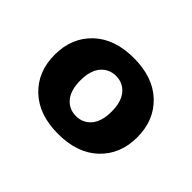

<svg xmlns="http://www.w3.org/2000/svg" viewBox="-84 -844 608 608"><g transform="rotate(45 220.0 -540.0)"><path d="M355.5 -417Q306 -370 220 -370Q134 -370 84.5 -417Q35 -464 35 -540Q35 -616 84.5 -663Q134 -710 220 -710Q306 -710 355.5 -663Q405 -616 405 -540Q405 -464 355.5 -417ZM169.5 -473Q189 -450 220 -450Q251 -450 270.5 -473Q290 -496 290 -540Q290 -584 270.5 -607Q251 -630 220 -630Q189 -630 169.5 -607Q150 -584 150 -540Q150 -496 169.5 -473Z"/></g></svg>

Font: Scada
Style: Bold
Weight: 700
Designer: Jovanny Lemonad
Foundry: Jovanny Lemonad
Version: Version 4.100;PS 004.100;hotconv 1.0.88;makeotf.lib2.5.64775